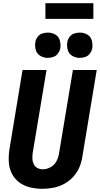

<svg xmlns="http://www.w3.org/2000/svg" viewBox="-20 -1173 625 1201"><path d="M245 8Q279 8 313 1.5Q347 -5 379.5 -22Q412 -39 437 -66Q462 -93 476 -125.5Q490 -158 495 -192L585 -735H436L349 -212Q345 -187 332.5 -163.5Q320 -140 296 -127Q272 -114 248 -114Q229 -114 213.5 -122.5Q198 -131 190.5 -147Q183 -163 182.5 -181.5Q182 -200 185 -219L271 -735H121L39 -239Q33 -199 35 -160Q37 -121 54 -87.5Q71 -54 100.5 -32Q130 -10 168 -1Q206 8 245 8ZM479 -811Q496 -811 513.5 -817Q531 -823 542.5 -838.5Q554 -854 557 -871Q561 -896 554 -920.5Q547 -945 526 -957Q505 -969 479 -969Q462 -969 444.5 -963.5Q427 -958 415.5 -942.5Q404 -927 401 -909Q397 -884 404 -860Q411 -836 432.5 -823.5Q454 -811 479 -811ZM279 -811Q296 -811 313.5 -817Q331 -823 342.5 -838.5Q354 -854 357 -871Q361 -896 354 -920.5Q347 -945 326 -957Q305 -969 279 -969Q262 -969 244.5 -963.5Q227 -958 215.5 -942.5Q204 -927 201 -909Q197 -884 204 -860Q211 -836 232.5 -823.5Q254 -811 279 -811ZM264 -1055H564V-1153H264Z"/></svg>

Font: Iosevka Sparkle Heavy
Style: Italic
Weight: 900
Italic angle: -9°
Designer: Belleve Invis
Foundry: Belleve Invis
Version: Version 4.5.0; ttfautohint (v1.8.3)